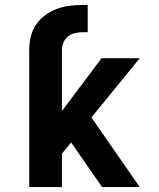

<svg xmlns="http://www.w3.org/2000/svg" viewBox="-20 -755 640 775"><path d="M98 0V-553Q98 -579 104 -605.5Q110 -632 124.5 -654Q139 -676 161 -692.5Q183 -709 208 -718.5Q233 -728 259.5 -731.5Q286 -735 312 -735H334V-625H312Q297 -625 281.5 -621Q266 -617 254 -607.5Q242 -598 236 -583Q230 -568 230 -553V-307L390 -520H544L349 -281L544 0H392L267 -180L230 -135V0Z"/></svg>

Font: Iosevka SS04 XBd Ex
Style: Regular
Weight: 800
Width: 7
Monospace: yes
Designer: Belleve Invis
Foundry: Belleve Invis
Version: Version 19.0.0; ttfautohint (v1.8.4)